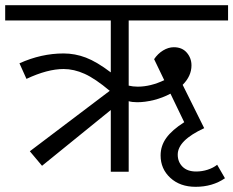

<svg xmlns="http://www.w3.org/2000/svg" viewBox="-40 -662 899 740"><path d="M456 -583V-332Q472 -328 491 -328Q540 -328 593 -353L554 -434Q568 -455 588.5 -467.5Q609 -480 630 -480Q662 -480 680 -459Q698 -438 698 -410Q698 -369 664 -335L747 -168Q645 -121 645 -66Q645 -38 663.5 -19.5Q682 -1 716 -1Q739 -1 760.5 -8Q782 -15 797 -27L827 25Q779 58 714 58Q654 58 616.5 23.5Q579 -11 579 -63Q579 -100 601 -130.5Q623 -161 670 -191L617 -301Q587 -285 553 -276.5Q519 -268 489 -268Q469 -268 456 -272V0H387V-238L122 -23L75 -79L383 -312Q327 -359 286 -377.5Q245 -396 205 -396Q143 -396 62 -358L35 -418Q119 -456 205 -456Q249 -456 291 -440Q333 -424 387 -383V-583H-20V-642H839V-583Z"/></svg>

Font: Martel Sans Light
Style: Regular
Weight: 300
Designer: Dan Reynolds and Mathieu Réguer
Foundry: Dan Reynolds and Mathieu Réguer
Version: Version 1.002; ttfautohint (v1.1) -l 5 -r 5 -G 72 -x 0 -D la